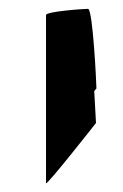

<svg xmlns="http://www.w3.org/2000/svg" viewBox="-20 -614 278 434"><path d="M84 -200C84 -192 197 -336 197 -336C197 -339 195 -372 193 -408C196 -412 198 -414 198 -414C198 -422 190 -594 179 -594C168 -594 84 -588 84 -580Z"/></svg>

Font: Ampere
Style: SCUltExt
Weight: 400
Version: Version 1